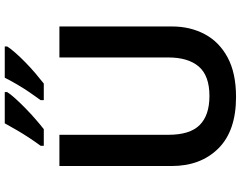

<svg xmlns="http://www.w3.org/2000/svg" viewBox="-120 -858 988 787"><g transform="rotate(-90 373.5 -464.0)"><path d="M659 -252Q659 -178 627.5 -118.5Q596 -59 532 -24.5Q468 10 370 10Q231 10 159 -62.5Q87 -135 87 -254V-714H215V-267Q215 -179 255 -139Q295 -99 374 -99Q457 -99 494.5 -142.5Q532 -186 532 -268V-714H659ZM577 -928Q569 -915 551.5 -895Q534 -875 511.5 -853Q489 -831 466 -811.5Q443 -792 425 -778H357V-791Q371 -810 388.5 -835.5Q406 -861 422 -888.5Q438 -916 449 -938H577ZM390 -928Q382 -915 364 -895Q346 -875 323.5 -853Q301 -831 278.5 -811.5Q256 -792 238 -778H170V-791Q184 -810 201 -835.5Q218 -861 234 -888.5Q250 -916 262 -938H390Z"/></g></svg>

Font: Noto Sans Gujarati SemiBold
Style: Regular
Weight: 600
Designer: Jelle Bosma - Monotype Design Team, Universal Thirst
Foundry: Monotype Imaging Inc.
Version: Version 2.106; ttfautohint (v1.8.4.7-5d5b)